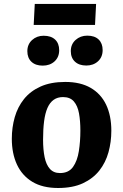

<svg xmlns="http://www.w3.org/2000/svg" viewBox="-20 -947 631 983"><path d="M277.5 15.5Q198 15.5 145.5 -16.2Q93 -48 66.7 -104.8Q40.5 -161.5 40.5 -236.5Q40.5 -294.5 55.5 -347Q70.5 -399.5 103 -440Q135.5 -480.5 187.8 -504Q240 -527.5 314 -527.5Q391.5 -527.5 444 -497.3Q496.5 -467 523.3 -411Q550 -355 550 -277.5Q550 -220.5 535.5 -167.8Q521 -115 488.8 -74Q456.5 -33 404.5 -8.7Q352.5 15.5 277.5 15.5ZM287 -61Q331.5 -61 353.8 -92.3Q376 -123.5 383.7 -173.3Q391.5 -223 391.5 -278.5Q391.5 -328 384.5 -366.5Q377.5 -405 358.3 -427.5Q339 -450 302.5 -450Q274.5 -450 254.8 -436Q235 -422 223 -394.5Q211 -367 205.8 -326.3Q200.5 -285.5 200.5 -232Q200.5 -180.5 208.5 -142Q216.5 -103.5 235.5 -82.3Q254.5 -61 287 -61ZM120 -685Q120 -720 144.2 -742Q168.5 -764 203.5 -764Q241.5 -764 262.3 -744.3Q283 -724.5 283 -690Q283 -654.5 259.3 -632.7Q235.5 -611 198.5 -611Q162 -611 141 -630.7Q120 -650.5 120 -685ZM342.5 -685.5Q342.5 -720.5 367 -742.5Q391.5 -764.5 427 -764.5Q464.5 -764.5 485 -744.8Q505.5 -725 505.5 -690.5Q505.5 -655 481.8 -633.2Q458 -611.5 422 -611.5Q385 -611.5 363.8 -631.2Q342.5 -651 342.5 -685.5ZM158 -927H472L466.5 -819.5H152.5Z"/></svg>

Font: Literata
Style: Italic
Weight: 400
Italic angle: -2°
Designer: Latin by Veronika Burian and Jose Scaglione. Greek by Irene Vlachou. Cyrillic by Vera Evstafieva
Foundry: TypeTogether
Version: Version 3.103;gftools[0.9.29]